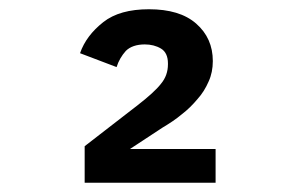

<svg xmlns="http://www.w3.org/2000/svg" viewBox="-20 -724 640 415"><path d="M446 -402C446 -402 261 -402 261 -402C261 -402 331 -448 331 -448C331 -448 331 -448 331 -448C346 -457 360 -466 373 -477C386 -487 397 -498 407 -510C417 -521 425 -534 431 -548C437 -561 440 -576 440 -592C440 -592 440 -592 440 -592C440 -625 428 -652 404 -673C380 -694 346 -704 302 -704C302 -704 302 -704 302 -704C260 -704 227 -695 203 -676C179 -657 162 -635 153 -609C153 -609 232 -579 232 -579C232 -579 232 -579 232 -579C236 -592 243 -604 252 -614C261 -623 275 -628 293 -628C293 -628 293 -628 293 -628C306 -628 318 -625 328 -619C338 -613 343 -602 343 -587C343 -587 343 -585 343 -585C343 -585 343 -585 343 -585C343 -569 338 -555 328 -543C318 -530 301 -515 278 -497C278 -497 163 -408 163 -408C163 -408 163 -329 163 -329C163 -329 446 -329 446 -329C446 -329 446 -402 446 -402Z"/></svg>

Font: IBM Plex Mono Mod
Style: SemiBold
Weight: 500
Designer: Mike Abbink, Paul van der Laan, Pieter van Rosmalen
Foundry: Bold Monday
Version: ""